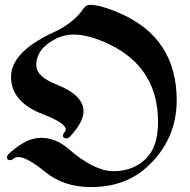

<svg xmlns="http://www.w3.org/2000/svg" viewBox="-20 -738 771 780"><path d="M8.3 -99.1Q8.3 -106 16.1 -113.3Q85.9 -178.2 146.2 -178.2Q206.5 -178.2 258.8 -132.8Q363.3 -42.5 440.4 -42.5Q519 -42.5 570.6 -91.1Q622.1 -139.6 622.1 -242.2Q622.1 -472.2 406.7 -565.9Q334 -597.7 278.3 -597.7Q243.7 -597.7 210.9 -582.5Q127.4 -542 127.4 -473.1Q127.4 -426.8 209 -395Q319.3 -351.6 319.3 -286.1Q319.3 -241.7 264.6 -183.6Q257.3 -175.8 249 -175.8Q235.8 -175.8 235.8 -187.5Q235.8 -193.8 241.5 -200Q247.1 -206.1 247.1 -211.9Q247.1 -238.3 154.3 -273.9Q24.9 -323.7 24.9 -425.5Q24.9 -527.3 198.2 -606.9Q277.3 -643.1 318.4 -702.1Q329.6 -718.3 344.7 -718.3Q388.2 -718.3 466.3 -684.6Q697.8 -584 697.8 -330.6Q697.8 -173.3 582 -64Q491.7 22 349.6 22Q239.3 22 164.3 -39.1Q89.4 -100.1 54.2 -100.1Q42.5 -100.1 35.4 -93.8Q28.3 -87.4 21.5 -87.4Q8.3 -87.4 8.3 -99.1Z"/></svg>

Font: UnifrakturMaguntia16
Style: Book
Weight: 400
Designer: j. 'mach' wust, Gerrit Ansmann, Georg Duffner, based on a font by Peter Wiegel, original typeface by Carl Albert Fahrenw
Version: Version 2017-03-19